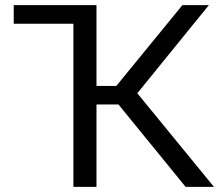

<svg xmlns="http://www.w3.org/2000/svg" viewBox="-20 -731 858 751"><path d="M443.4 -322.3H357.4V0H267.1V-638.2H33.7V-710.9H357.4V-395H435.1L693.4 -710.9H796.9L517.1 -366.2L816.9 0H706.1Z"/></svg>

Font: Roboto Web
Style: Regular
Weight: 400
Designer: Google
Version: Version 1.200310; 2013